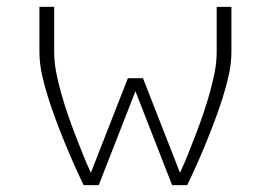

<svg xmlns="http://www.w3.org/2000/svg" viewBox="-20 -540 790 560"><path d="M224 0Q209 -31 195 -62.5Q181 -94 168 -126Q155 -158 143 -190Q131 -222 120.5 -255Q110 -288 102.5 -322Q95 -356 95 -390V-520H138V-390Q138 -359 144 -328.5Q150 -298 158.5 -268Q167 -238 177 -208.5Q187 -179 198 -150.5Q209 -122 220.5 -93Q232 -64 245 -36L353 -312H397L505 -36Q518 -64 529.5 -93Q541 -122 552 -150.5Q563 -179 573 -208.5Q583 -238 591.5 -268Q600 -298 606 -328.5Q612 -359 612 -390V-520H655V-390Q655 -356 647.5 -322Q640 -288 629.5 -255Q619 -222 607 -190Q595 -158 582 -126Q569 -94 555 -62.5Q541 -31 526 0H482L375 -274L268 0Z"/></svg>

Font: Zed Sans Extralight Extended
Style: Regular
Weight: 200
Width: 7
Designer: Belleve Invis
Foundry: Belleve Invis
Version: Version 1.0.0; ttfautohint (v1.8.4)